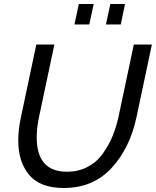

<svg xmlns="http://www.w3.org/2000/svg" viewBox="-20 -932 777 957"><path d="M351 -810 373 -912H447L425 -810ZM508 -810 530 -912H603L582 -810ZM71 -232Q71 -287 85 -351L161 -710H251L175 -351Q163 -297 163 -247Q163 -76 314 -76Q369 -76 414.5 -99Q460 -122 490 -163Q520 -204 539.5 -250Q559 -296 571 -351L647 -710H737L661 -351Q628 -194 536 -94.5Q444 5 298 5Q180 5 125.5 -60Q71 -125 71 -232Z"/></svg>

Font: Raleway-v4020 Medium
Style: Italic
Weight: 500
Italic angle: -12°
Designer: Matt McInerney, Pablo Impallari, Rodrigo Fuenzalida
Foundry: Matt McInerney, Pablo Impallari, Rodrigo Fuenzalida
Version: Version 4.020;PS 004.020;hotconv 1.0.88;makeotf.lib2.5.64775